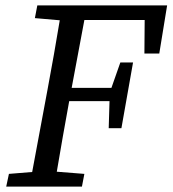

<svg xmlns="http://www.w3.org/2000/svg" viewBox="-20 -690 638 710"><path d="M109 -623 118 -670H598L569 -492H514L515 -616H292L245 -365H392L425 -459H472L429 -216H382L385 -316H236L235 -311Q223 -247 212 -183Q201 -119 190 -55L292 -47L283 0H3L13 -47L99 -54L156 -360Q180 -488 201 -615Z"/></svg>

Font: Source Serif 4 SmText
Style: Italic
Weight: 400
Italic angle: -12°
Designer: Frank Grießhammer
Foundry: Adobe
Version: Version 4.005;hotconv 1.1.0;makeotfexe 2.6.0